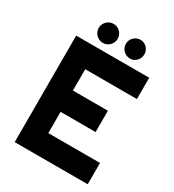

<svg xmlns="http://www.w3.org/2000/svg" viewBox="-205 -979 988 1093"><g transform="rotate(30 289.0 -432.5)"><path d="M544.9 0H64.9V-700.2H544.9V-560.1H205.1V-419.9H435.1V-279.8H205.1V-140.1H544.9ZM454.6 -801.8Q454.6 -789.1 450 -777.8Q445.3 -766.6 437.3 -758.1Q429.2 -749.5 418.2 -744.6Q407.2 -739.7 395 -739.7Q382.3 -739.7 370.8 -744.6Q359.4 -749.5 351.1 -758.1Q342.8 -766.6 337.9 -777.8Q333 -789.1 333 -801.8Q333 -814 337.9 -825.2Q342.8 -836.4 351.1 -844.7Q359.4 -853 370.8 -857.9Q382.3 -862.8 395 -862.8Q407.2 -862.8 418.2 -857.9Q429.2 -853 437.3 -844.7Q445.3 -836.4 450 -825.2Q454.6 -814 454.6 -801.8ZM278.8 -802.7Q278.8 -789.6 273.9 -778.1Q269 -766.6 260.5 -758.1Q252 -749.5 240.7 -744.6Q229.5 -739.7 216.8 -739.7Q204.1 -739.7 192.6 -744.6Q181.2 -749.5 172.6 -758.1Q164.1 -766.6 158.9 -778.1Q153.8 -789.6 153.8 -802.7Q153.8 -815.4 158.9 -826.7Q164.1 -837.9 172.6 -846.4Q181.2 -855 192.6 -859.9Q204.1 -864.7 216.8 -864.7Q229.5 -864.7 240.7 -859.9Q252 -855 260.5 -846.4Q269 -837.9 273.9 -826.7Q278.8 -815.4 278.8 -802.7Z"/></g></svg>

Font: Righteous
Style: Regular
Weight: 400
Version: Version 1.000